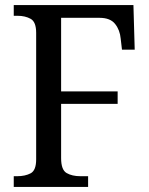

<svg xmlns="http://www.w3.org/2000/svg" viewBox="-20 -734 587 754"><path d="M34 0V-42H47Q79 -42 100.5 -53.5Q122 -65 122 -108V-605Q122 -648 100.5 -660Q79 -672 49 -672H34V-714H504L509 -539H459L454 -582Q451 -616 432 -640Q413 -664 371 -664H220V-375H442V-326H220V-113Q220 -67 241.5 -54.5Q263 -42 296 -42H326V0Z"/></svg>

Font: Noto Serif Myanmar SemCond
Style: Regular
Weight: 400
Width: 4
Designer: Ben Mitchell and the Monotype Design Team
Foundry: Monotype Imaging Inc.
Version: Version 2.106; ttfautohint (v1.8.4.7-5d5b)